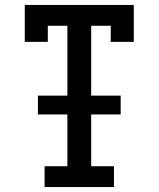

<svg xmlns="http://www.w3.org/2000/svg" viewBox="-20 -755 640 775"><path d="M160 0V-84H252V-293H133V-369H252V-651H173V-586H80V-735H520V-586H427V-651H348V-369H467V-293H348V-84H440V0Z"/></svg>

Font: Iosevka Slab Medium Extended
Style: Regular
Weight: 500
Width: 7
Monospace: yes
Designer: Belleve Invis
Foundry: Belleve Invis
Version: Version 11.1.1; ttfautohint (v1.8.3)